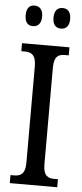

<svg xmlns="http://www.w3.org/2000/svg" viewBox="-61 -943 419 976"><g transform="rotate(5 148.5 -455.0)"><path d="M219 -805C241 -805 261 -818 261 -857C261 -897 241 -910 219 -910C195 -910 176 -897 176 -857C176 -818 195 -805 219 -805ZM75 -805C97 -805 118 -818 118 -857C118 -897 97 -910 75 -910C52 -910 34 -897 34 -857C34 -818 52 -805 75 -805ZM28 0H270V-41H251C218 -41 195 -53 195 -111V-602C195 -662 217 -673 251 -673H270V-714H28V-673H47C78 -673 103 -662 103 -602V-110C103 -52 78 -41 47 -41H28Z"/></g></svg>

Font: Noto Serif Devanagari ExtraCondensed
Style: Regular
Weight: 400
Width: 2
Designer: Universal Thirst, Indian Type Foundry and the Monotype Design Team
Foundry: Monotype Imaging Inc.
Version: Version 2.004